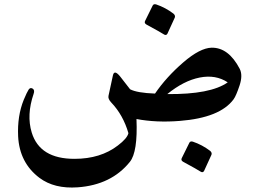

<svg xmlns="http://www.w3.org/2000/svg" viewBox="-20 -630 1253 895"><path d="M966.8 -407.7Q1045.4 -408.7 1097.2 -309.6Q1112.8 -279.8 1096.7 -231.4Q1080.6 -183.1 1068.8 -167Q1005.4 -81.1 818.4 -66.4Q709 -57.6 616.2 -75.2Q622.6 78.6 585.4 124.5Q499 231.9 342.3 243.2Q233.4 251 164.1 199.2Q70.8 128.9 64.5 5.4Q60.1 -89.4 90.8 -165Q106 -201.2 113.5 -212.4Q121.1 -223.6 132.1 -217Q143.1 -210.4 136.7 -192.4Q103 -93.8 127.9 -12.2Q165.5 110.8 327.6 110.4Q448.7 110.4 529.3 48.3Q573.2 15.1 578.6 -9.3Q554.2 -93.8 498.5 -152.3Q482.4 -169.4 485.8 -183.6L506.3 -278.3Q512.7 -307.6 540.5 -272.9L586.4 -213.9Q619.1 -196.8 702.6 -193.8Q755.4 -271 834 -338.9Q912.6 -406.7 966.8 -407.7ZM1041.5 -246.1Q985.8 -283.2 911.1 -268.6Q836.4 -253.9 759.8 -191.4Q961.4 -189.5 1041.5 -246.1ZM691.9 -604.5Q696.3 -612.8 708 -609.4Q751.5 -594.7 788.6 -566.4Q798.3 -558.1 794.9 -548.3L760.3 -472.7Q754.4 -462.4 742.7 -470.5Q731 -478.5 662.6 -515.6Q651.4 -522 656.2 -532.2ZM862.8 35.2Q867.2 26.9 878.9 30.3Q922.4 44.9 959.5 73.2Q969.2 81.5 965.8 91.3L931.2 167Q925.3 177.2 913.6 169.2Q901.9 161.1 833.5 124Q822.3 117.7 827.1 107.4Z"/></svg>

Font: Amiri
Style: Bold Slanted
Weight: 700
Italic angle: 9°
Designer: Khaled Hosny
Version: Version 000.107